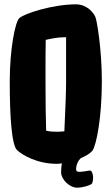

<svg xmlns="http://www.w3.org/2000/svg" viewBox="-20 -740 515 886"><path d="M393 47C362 52 338 57 333 48C327 39 336 6 350 -7C351 -8 352 -9 352 -10C377 -20 397 -33 406 -44C425 -69 450 -199 450 -364C450 -513 427 -647 420 -662C410 -684 380 -720 330 -720C223 -720 90 -677 69 -656C50 -639 25 -513 25 -364C25 -199 34 -70 59 -47C84 -24 151 16 243 16C250 16 258 15 266 14C263 27 262 41 262 56C262 86 299 126 336 126C362 126 392 116 401 110C414 103 413 44 393 47ZM193 -137C191 -195 190 -272 190 -364C190 -450 190 -514 191 -556C217 -562 249 -568 274 -568C277 -568 281 -568 285 -568V-364C285 -323 282 -234 277 -134C265 -133 254 -132 243 -132C225 -132 209 -133 193 -137Z"/></svg>

Font: Manosque
Style: Regular
Weight: 400
Designer: Ariel Martín Pérez
Foundry: Ariel Martín Pérez
Version: Version 1.005;hotconv 1.0.109;makeotfexe 2.5.65596